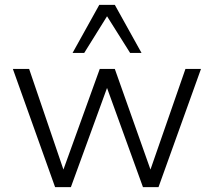

<svg xmlns="http://www.w3.org/2000/svg" viewBox="-20 -771 881 791"><path d="M207 0 33 -487H100L251 -44H231L391 -487H453L610 -44H590L744 -487H808L633 0H569L406 -450H436L272 0ZM279 -553 389 -751H453L563 -553H516L421 -704L327 -553Z"/></svg>

Font: Nunito Sans 11pt Light
Style: Regular
Weight: 300
Version: Version 3.101;gftools[0.9.27]